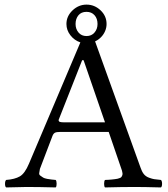

<svg xmlns="http://www.w3.org/2000/svg" viewBox="-20 -819 735 841"><path d="M263.2 -283.2H439.9L346.2 -555.2H339.8L237.8 -296.4Q236.3 -293.5 236.8 -291Q237.3 -288.6 238.8 -287.1Q240.2 -285.6 243.7 -284.7Q247.1 -283.7 251.7 -283.4Q256.3 -283.2 263.2 -283.2ZM154.8 -79.1Q153.8 -69.3 151.9 -61.8Q149.9 -54.2 157.5 -49.1Q165 -43.9 169.4 -41Q173.8 -38.1 186 -35.6Q198.2 -33.2 205.1 -32.7Q211.9 -32.2 224.1 -30.8Q228 -25.9 228 -13.9Q228 -2 224.1 2Q149.9 0 96.2 0Q81.1 0 6.8 2Q2 -2 2 -13.9Q2 -25.9 6.8 -30.8Q44.9 -33.7 66.9 -46.4Q88.9 -59.1 106.9 -102.1L332 -633.3Q305.7 -642.1 288.3 -664.6Q271 -687 271 -713.9Q271 -748 297.6 -773.4Q324.2 -798.8 359.1 -798.8Q394 -798.8 420.4 -773.9Q446.8 -749 446.8 -713.9Q446.8 -697.8 440.4 -682.9Q434.1 -668 422.6 -656.2Q411.1 -644.5 396.5 -637.7L595.2 -85.9Q601.1 -67.9 609.6 -56.9Q618.2 -45.9 633.1 -40.5Q647.9 -35.2 655.5 -34.2Q663.1 -33.2 685.1 -30.8Q689.9 -25.9 689.9 -13.9Q689.9 -2 685.1 2Q610.8 0 570.8 0Q513.7 0 439.9 2Q436 -2 436 -13.9Q436 -25.9 439.9 -30.8Q445.8 -30.8 455.3 -31.5Q464.8 -32.2 470 -32.7Q475.1 -33.2 483.2 -34.2Q491.2 -35.2 495.1 -36.1Q499 -37.1 504.4 -39.1Q509.8 -41 512 -43.9Q514.2 -46.9 515.6 -51Q517.1 -55.2 516.6 -60.1Q516.1 -64.9 514.2 -71.8L456.1 -241.2H245.1Q227.1 -241.2 220.5 -237.5Q213.9 -233.9 210 -224.1ZM358.9 -767.1Q335.9 -767.1 323.5 -752Q311 -736.8 311 -713.9Q311 -691.9 324 -676.5Q336.9 -661.1 358.9 -661.1Q380.9 -661.1 394 -676.5Q407.2 -691.9 407.2 -713.9Q407.2 -737.8 394 -752.4Q380.9 -767.1 358.9 -767.1Z"/></svg>

Font: Linux Libertine Capitals
Style: Small Caps
Weight: 400
Designer: Philipp H. Poll
Foundry: Philipp H. Poll
Version: Version 5.1.3